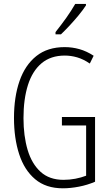

<svg xmlns="http://www.w3.org/2000/svg" viewBox="-20 -969 569 998"><path d="M301.8 -360.8H474.1V-24.4Q434.6 -7.3 390.6 1.2Q346.7 9.8 306.6 9.8Q218.8 9.8 162.6 -37.6Q106.4 -85 79.6 -167.7Q52.7 -250.5 52.7 -356Q52.7 -464.8 81.5 -547.9Q110.4 -630.9 168.7 -677.5Q227.1 -724.1 316.4 -724.1Q355.5 -724.1 392.8 -713.6Q430.2 -703.1 466.8 -679.2L446.8 -638.7Q413.1 -661.6 380.9 -670.9Q348.6 -680.2 316.9 -680.2Q243.7 -680.2 196 -640.1Q148.4 -600.1 125.2 -526.9Q102.1 -453.6 102.1 -355Q102.1 -262.7 123.5 -190.2Q145 -117.7 190.9 -75.9Q236.8 -34.2 310.1 -34.2Q341.3 -34.2 371.8 -40Q402.3 -45.9 427.7 -55.7V-316.9H301.8ZM426.8 -948.7V-940.9Q411.6 -917.5 388.7 -889.6Q365.7 -861.8 341.1 -835.4Q316.4 -809.1 296.9 -790.5H268.6V-802.2Q300.3 -842.3 325 -877Q349.6 -911.6 371.1 -948.7Z"/></svg>

Font: Open Sans Condensed Light
Style: Regular
Weight: 300
Width: 3
Designer: Monotype Design Team
Foundry: Monotype Imaging Inc.
Version: Version 3.003; ttfautohint (v1.8.4)